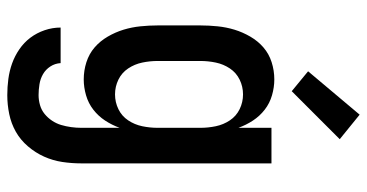

<svg xmlns="http://www.w3.org/2000/svg" viewBox="-266 -542 1031 540"><g transform="rotate(90 250.0 -272.5)"><path d="M248 223Q225 223 202.5 220Q180 217 159 209.5Q138 202 119 189Q100 176 86.5 158Q73 140 65.5 118Q58 96 58 73H158Q159 89 167.5 102Q176 115 189 122.5Q202 130 217.5 132.5Q233 135 248 135Q262 135 276 131Q290 127 301 118Q312 109 320 97Q328 85 332 71.5Q336 58 338 43.5Q340 29 340 15V-93Q332 -71 319.5 -52Q307 -33 289 -19Q271 -5 248.5 1.5Q226 8 204 8Q179 8 155.5 0.5Q132 -7 114 -22.5Q96 -38 83.5 -59.5Q71 -81 64 -104Q57 -127 54.5 -151.5Q52 -176 52 -200V-320Q52 -344 54.5 -368.5Q57 -393 64 -416Q71 -439 83.5 -460.5Q96 -482 114 -497.5Q132 -513 155.5 -520.5Q179 -528 204 -528Q226 -528 248.5 -521.5Q271 -515 289 -501Q307 -487 319.5 -468Q332 -449 340 -427V-520H440V15Q440 42 436 68.5Q432 95 421 119.5Q410 144 392 165Q374 186 351 199Q328 212 301.5 217.5Q275 223 248 223ZM246 -80Q268 -80 287.5 -89.5Q307 -99 319 -117Q331 -135 335.5 -156.5Q340 -178 340 -200V-320Q340 -342 335.5 -363.5Q331 -385 319 -403Q307 -421 287.5 -430.5Q268 -440 246 -440Q224 -440 204.5 -430.5Q185 -421 173 -403Q161 -385 156.5 -363.5Q152 -342 152 -320V-200Q152 -178 156.5 -156.5Q161 -135 173 -117Q185 -99 204.5 -89.5Q224 -80 246 -80ZM237 -577 181 -623 303 -768 372 -712Z"/></g></svg>

Font: Iosevka Term Curly Semibold
Style: Regular
Weight: 600
Designer: Belleve Invis
Foundry: Belleve Invis
Version: Version 32.3.0